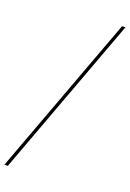

<svg xmlns="http://www.w3.org/2000/svg" viewBox="-218 -901 733 1082"><g transform="rotate(20 148.0 -360.0)"><path d="M335.9 -839.8 -20 120.1H-40L315.9 -839.8Z"/></g></svg>

Font: Cooper Hewitt
Style: Thin Italic
Weight: 702
Designer: Village Type and Design LLC
Foundry: Cooper Hewitt Smithsonian Design Museum
Version: 1.000